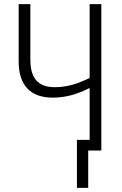

<svg xmlns="http://www.w3.org/2000/svg" viewBox="-20 -734 597 936"><path d="M474 0V-714H417V-354C359 -326 309 -309 247 -309C163 -309 128 -355 128 -444V-714H71V-434C71 -319 128 -258 237 -258C302 -258 357 -275 417 -305V-52H355V182H410V0Z"/></svg>

Font: Noto Sans Display SemiCondensed Light
Style: Regular
Weight: 300
Width: 4
Designer: Monotype Design Team
Foundry: Monotype Imaging Inc.
Version: Version 1.900